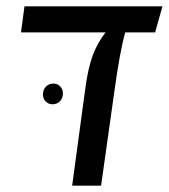

<svg xmlns="http://www.w3.org/2000/svg" viewBox="-20 -584 531 604"><path d="M468 -482H374Q357 -423 339 -291L298 0H207L248 -303Q257 -371 272 -410.5Q287 -450 312 -482H46L57 -564H491ZM178 -290Q178 -303 169.5 -312Q161 -321 148 -321Q133 -321 124 -311Q115 -301 115 -287Q115 -274 123.5 -265Q132 -256 145 -256Q160 -256 169 -266Q178 -276 178 -290Z"/></svg>

Font: FiraGO
Style: Italic
Weight: 400
Italic angle: -8°
Designer: bBox Type GmbH
Foundry: bBox Type GmbH
Version: Version 1.001